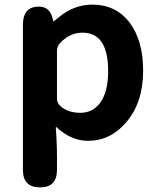

<svg xmlns="http://www.w3.org/2000/svg" viewBox="-20 -594 684 829"><path d="M153 215Q79 215 79 140V-487Q79 -560 138 -565Q197 -571 209 -507Q210 -502 211.5 -502Q213 -502 231 -517Q298 -574 378 -574Q481 -574 539.5 -496.5Q598 -419 598 -289Q598 -151 525 -66Q457 14 360 14Q288 14 225 -44Q221 -47 221 -42L224 6Q226 45 226 84V140Q226 215 153 215ZM413 -151Q447 -199 447 -287Q447 -453 336 -453Q283 -453 241 -410Q226 -395 226 -374V-169Q226 -149 241 -136Q273 -107 327 -107Q381 -107 413 -151Z"/></svg>

Font: Resource Han Rounded KR
Style: Bold
Weight: 700
Designer: Cyano Hao (round all glyphs); Ryoko NISHIZUKA 西塚涼子 (kana, bopomofo & ideographs); Paul D. Hunt (Latin, Greek & Cyrillic)
Foundry: Cyano Hao
Version: 0.990